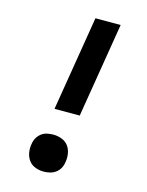

<svg xmlns="http://www.w3.org/2000/svg" viewBox="-113 -805 676 883"><g transform="rotate(15 225.0 -363.5)"><path d="M156 -284 230 -735H350L276 -284ZM182 8Q161 8 141.5 0.5Q122 -7 110.5 -23Q99 -39 95.5 -59.5Q92 -80 96 -101Q98 -116 105.5 -129.5Q113 -143 125.5 -152.5Q138 -162 153 -165Q168 -168 182 -168Q203 -168 222.5 -160.5Q242 -153 253.5 -137.5Q265 -122 268.5 -101Q272 -80 268 -59Q266 -44 258.5 -30.5Q251 -17 238.5 -8Q226 1 211 4.5Q196 8 182 8Z"/></g></svg>

Font: Iosevka Etoile Oblique
Style: Bold
Weight: 700
Italic angle: -9°
Designer: Belleve Invis
Foundry: Belleve Invis
Version: Version 15.5.2; ttfautohint (v1.8.4)